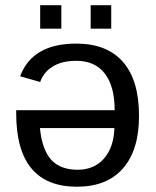

<svg xmlns="http://www.w3.org/2000/svg" viewBox="-20 -705 596 735"><path d="M42 -283.2H418.9Q418.9 -374.5 381.3 -423.3Q343.8 -472.2 272 -472.2Q216.8 -472.2 181.6 -450.2Q146.5 -428.2 133.8 -391.1L57.1 -413.1Q103.5 -538.1 272 -538.1Q389.2 -538.1 450.7 -468Q512.2 -397.9 512.2 -261.2Q512.2 -130.4 450.7 -60.3Q389.2 9.8 274.9 9.8Q42 9.8 42 -271ZM418 -214.8H132.8Q141.1 -131.8 176 -93.5Q210.9 -55.2 276.9 -55.2Q340.3 -55.2 377.9 -97.9Q415.5 -140.6 418 -214.8ZM405.8 -595.2H327.1V-685.1H405.8ZM214.8 -595.2H133.8V-685.1H214.8Z"/></svg>

Font: Libra Sans Modern
Style: Regular
Weight: 400
Foundry: Stefan Peev, Context Ltd
Version: Version 1.000